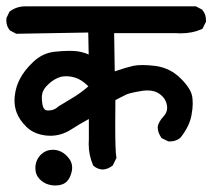

<svg xmlns="http://www.w3.org/2000/svg" viewBox="-22 -585 658 594"><path d="M252.4 -139.6Q252.4 -146.5 252.9 -153.8V-216.8Q223.1 -200.7 196.8 -183.6Q167 -165 133.8 -165Q128.4 -165 123 -165.5Q83.5 -169.4 60.5 -191.9Q38.1 -213.4 29.3 -237.3Q22.9 -254.9 22.9 -273.9Q22.9 -281.7 23.9 -290Q27.3 -317.9 39.6 -340.8Q52.2 -366.2 80.6 -393.3Q108.9 -420.4 146 -424.8Q171.9 -427.7 192.9 -427.7Q201.2 -427.7 208.5 -427.2Q230.5 -425.8 252.4 -416.5L251 -484.4L28.3 -480.5L8.8 -490.7Q-2.4 -503.9 -2.4 -521.5Q-2.4 -524.9 -2 -529.3L7.3 -548.8L9.3 -550.3Q29.8 -565.4 56.6 -565.4H584L603.5 -555.2L604.5 -553.7Q615.2 -541 615.2 -522.9Q615.2 -521 615.2 -517.6L604.5 -496.1L601.6 -494.6Q572.8 -481.9 537.1 -481.9Q530.3 -481.9 522.9 -482.4H331.1L333 -364.3Q369.1 -376.5 390.1 -381.3Q402.8 -383.8 419.9 -383.8Q437 -383.8 459.5 -380.9Q505.4 -374.5 538.1 -341.3Q568.8 -310.5 572.8 -285.6Q574.2 -276.9 574.2 -262.9Q574.2 -249 570.3 -228Q564 -193.8 536.1 -158.7Q522.5 -147.5 504.4 -147.5Q502.4 -147.5 499 -147.5L478 -157.7Q472.2 -166 469.2 -173.8Q466.3 -181.6 465.8 -190.4Q466.8 -206.5 484.9 -226.1Q495.1 -237.3 495.1 -251.5Q495.1 -255.9 494.1 -260.7Q490.2 -281.7 470.2 -295.4Q456.1 -305.2 434.1 -305.2Q420.4 -305.2 394.5 -299.8Q376.5 -295.9 369.6 -293L335 -275.4Q334.5 -232.4 334.5 -200.2Q334.5 -115.7 337.9 -99.1L338.4 -96.7L326.7 -72.8L325.2 -71.8Q311.5 -61.5 295.9 -60.5Q278.8 -61.5 267.1 -72.3L266.1 -73.2Q252.4 -105 252.4 -139.6ZM87.4 -64.5Q87.4 -90.8 106.4 -108.4Q121.1 -121.6 141.1 -121.6Q169.9 -121.6 189.9 -96.7Q201.2 -83.5 201.2 -66.4Q201.2 -55.2 196.3 -42.5Q192.4 -31.7 185.1 -23.9Q172.4 -11.2 149.9 -11.2Q120.1 -11.2 101.1 -30.3Q87.4 -44.4 87.4 -64.5ZM209.5 -345.2Q195.8 -349.1 185.5 -349.1Q175.3 -349.1 167.5 -347.7Q144.5 -341.3 126.5 -323.2Q116.7 -314 112.1 -304.7Q107.4 -295.4 107.4 -282.2Q107.4 -274.4 109.1 -263.4Q110.8 -252.4 115.7 -247.1Q119.6 -243.2 126.5 -243.2Q132.8 -243.2 139.2 -244.6Q150.4 -247.6 158.2 -255.4Q185.5 -271.5 208.5 -285.9Q231.4 -300.3 251.5 -317.9Q230.5 -338.9 209.5 -345.2Z"/></svg>

Font: Bakudai
Style: Bold
Weight: 700
Version: Version 1.48